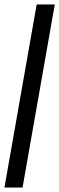

<svg xmlns="http://www.w3.org/2000/svg" viewBox="-51 -731 266 864"><path d="M-31 113 114 -711H195.5L50.5 113Z"/></svg>

Font: Anybody ExtraExpanded Regular
Style: Italic
Weight: 400
Width: 8
Italic angle: -10°
Designer: Tyler Finck
Foundry: Etcetera Type Company
Version: Version 1.010; ttfautohint (v1.8.3) -l 8 -r 50 -G 200 -x 14 